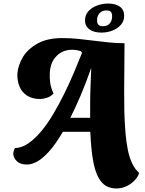

<svg xmlns="http://www.w3.org/2000/svg" viewBox="-20 -904 816 1084"><path d="M637 160Q605 160 579.5 146Q554 132 535 97Q516 62 505 0Q494 -62 490 -160H335Q294 -90 257.5 -49.5Q221 -9 190 8Q159 25 132 25Q94 25 74 5Q54 -15 55 -40Q56 -48 58 -54.5Q60 -61 64 -68Q103 -69 140 -94.5Q177 -120 212.5 -162.5Q248 -205 280 -259Q312 -313 341.5 -372.5Q371 -432 396.5 -492Q422 -552 443 -605L438 -614Q425 -619 412 -621Q399 -623 386 -623Q335 -623 299.5 -588Q264 -553 261 -491Q260 -462 263.5 -436Q267 -410 282 -376Q267 -359 245 -352Q223 -345 207 -345Q161 -345 131.5 -365Q102 -385 89.5 -417Q77 -449 78 -486Q81 -534 108.5 -580.5Q136 -627 191.5 -658Q247 -689 331 -689Q377 -689 421 -684.5Q465 -680 508 -674.5Q551 -669 594.5 -664.5Q638 -660 683 -660Q683 -586 682 -518Q681 -450 681 -388Q681 -326 682 -271Q684 -208 688.5 -154Q693 -100 702 -56.5Q711 -13 726.5 19Q742 51 765 72Q762 89 744.5 109.5Q727 130 699 145Q671 160 637 160ZM377 -239H489Q489 -278 489 -321.5Q489 -365 491 -414.5Q493 -464 495 -518H494Q464 -432 434.5 -363Q405 -294 377 -239ZM552 -720Q511 -720 485.5 -738Q460 -756 460 -789Q460 -819 478.5 -840Q497 -861 527.5 -872.5Q558 -884 591 -884Q632 -884 656.5 -866.5Q681 -849 681 -815Q681 -785 662.5 -764Q644 -743 615 -731.5Q586 -720 552 -720ZM560 -756Q586 -756 599.5 -771.5Q613 -787 613 -812Q613 -829 606 -837Q599 -845 581 -845Q556 -845 542 -829.5Q528 -814 528 -789Q528 -773 535.5 -764.5Q543 -756 560 -756Z"/></svg>

Font: Sansita Swashed Light ExtraBold
Style: Regular
Weight: 800
Version: Version 1.003